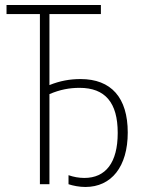

<svg xmlns="http://www.w3.org/2000/svg" viewBox="-20 -734 573 765"><path d="M320 11C424 11 489 -70 489 -206C489 -345 423 -419 301 -419C259 -419 219 -412 177 -395V-678H382V-714H6V-678H139V0H177V-359C219 -377 257 -384 297 -384C399 -384 449 -325 449 -205V-204C449 -86 401 -25 316 -25C294 -25 273 -29 253 -36V0C271 6 296 11 320 11Z"/></svg>

Font: Noto Sans Condensed ExtraLight
Style: Regular
Weight: 200
Width: 3
Designer: Monotype Design Team
Foundry: Monotype Imaging Inc.
Version: Version 2.013